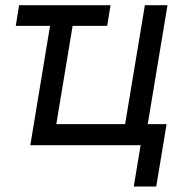

<svg xmlns="http://www.w3.org/2000/svg" viewBox="-20 -549 693 726"><path d="M397.9 -529.3 385.3 -451.2H39.6L52.2 -529.3ZM94.7 0 182.1 -529.3H267.6L192.9 -79.6H453.1L527.8 -529.3H613.3L525.4 0ZM485.8 156.2 511.7 0H475.6L488.3 -79.6H609.9L570.8 156.2Z"/></svg>

Font: Inter 24pt
Style: Italic
Weight: 400
Italic angle: -9.3988°
Designer: Rasmus Andersson
Foundry: rsms
Version: Version 4.001;git-66647c0bb